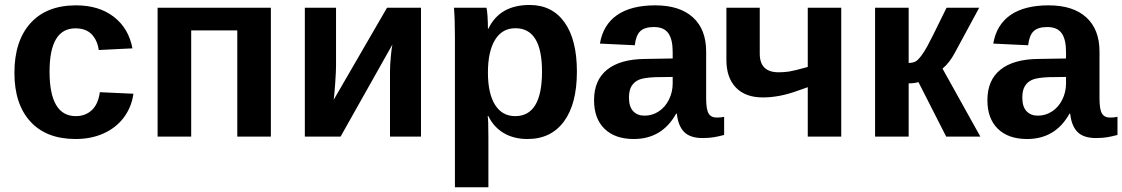

<svg xmlns="http://www.w3.org/2000/svg" viewBox="-20 -560 4601 787"><path d="M290 9.8Q169.9 9.8 104.5 -61.8Q39.1 -133.3 39.1 -261.2Q39.1 -392.1 105 -465.1Q170.9 -538.1 292 -538.1Q385.3 -538.1 446.3 -491.2Q507.3 -444.3 522.9 -361.8L384.8 -355Q378.9 -395.5 355.5 -419.7Q332 -443.8 289.1 -443.8Q183.1 -443.8 183.1 -266.6Q183.1 -84 291 -84Q330.1 -84 356.4 -108.6Q382.8 -133.3 389.2 -182.1L526.9 -175.8Q519.5 -121.6 488 -79.1Q456.5 -36.6 405.3 -13.4Q354 9.8 290 9.8Z M1090.3 -528.3V0H952.6V-435.5H763.7V0H626V-528.3Z M1357.4 -528.3V-291Q1357.4 -268.6 1354 -219.2Q1350.6 -169.9 1347.7 -150.9L1566.4 -528.3H1705.6V0H1578.6V-268.6Q1578.6 -293 1582 -328.6Q1585.4 -364.3 1588.4 -377.4L1376 0H1229.5V-528.3Z M2344.7 -266.6Q2344.7 -134.3 2291.7 -62.3Q2238.8 9.8 2142.1 9.8Q2086.4 9.8 2045.2 -14.4Q2003.9 -38.6 1981.9 -84H1979Q1981.9 -69.3 1981.9 4.9V207.5H1844.7V-406.7Q1844.7 -481.4 1840.8 -528.3H1974.1Q1976.6 -519.5 1978.3 -493.7Q1980 -467.8 1980 -442.4H1981.9Q2028.3 -539.6 2150.9 -539.6Q2243.2 -539.6 2293.9 -468.5Q2344.7 -397.5 2344.7 -266.6ZM2201.7 -266.6Q2201.7 -444.3 2092.8 -444.3Q2038.1 -444.3 2009 -396.5Q1980 -348.6 1980 -262.7Q1980 -177.2 2009 -130.6Q2038.1 -84 2091.8 -84Q2201.7 -84 2201.7 -266.6Z M2577.6 9.8Q2501 9.8 2458 -32Q2415 -73.7 2415 -149.4Q2415 -231.4 2468.5 -274.4Q2522 -317.4 2623.5 -318.4L2737.3 -320.3V-347.2Q2737.3 -398.9 2719.2 -424.1Q2701.2 -449.2 2660.2 -449.2Q2622.1 -449.2 2604.2 -431.9Q2586.4 -414.6 2582 -374.5L2439 -381.3Q2452.1 -458.5 2509.5 -498.3Q2566.9 -538.1 2666 -538.1Q2766.1 -538.1 2820.3 -488.8Q2874.5 -439.5 2874.5 -348.6V-156.2Q2874.5 -111.8 2884.5 -95Q2894.5 -78.1 2918 -78.1Q2933.6 -78.1 2948.2 -81.1V-6.8Q2936 -3.9 2926.3 -1.5Q2916.5 1 2906.7 2.4Q2897 3.9 2886 4.9Q2875 5.9 2860.4 5.9Q2808.6 5.9 2783.9 -19.5Q2759.3 -44.9 2754.4 -94.2H2751.5Q2693.8 9.8 2577.6 9.8ZM2737.3 -244.6 2667 -243.7Q2619.1 -241.7 2599.1 -233.2Q2579.1 -224.6 2568.6 -207Q2558.1 -189.5 2558.1 -160.2Q2558.1 -122.6 2575.4 -104.2Q2592.8 -85.9 2621.6 -85.9Q2653.8 -85.9 2680.4 -103.5Q2707 -121.1 2722.2 -152.1Q2737.3 -183.1 2737.3 -217.8Z M3094.2 -528.3V-339.8Q3094.2 -263.7 3171.4 -263.7Q3193.8 -263.7 3214.6 -266.8Q3235.4 -270 3291 -285.6V-528.3H3428.2V0H3291V-202.6L3249.5 -188Q3174.8 -160.6 3106.9 -160.6Q3035.6 -160.6 2996.6 -200.9Q2957.5 -241.2 2957.5 -314.5V-528.3Z M3566.9 -528.3H3704.6V-301.8Q3725.1 -302.7 3734.9 -309.3Q3744.6 -315.9 3755.9 -330.8Q3767.1 -345.7 3781 -370.4Q3794.9 -395 3859.9 -528.3H3993.7L3893.1 -342.3Q3871.6 -302.2 3843.3 -278.8L3998.5 0H3858.4L3744.6 -223.6Q3729.5 -218.3 3704.6 -218.3V0H3566.9Z M4189.9 9.8Q4113.3 9.8 4070.3 -32Q4027.3 -73.7 4027.3 -149.4Q4027.3 -231.4 4080.8 -274.4Q4134.3 -317.4 4235.8 -318.4L4349.6 -320.3V-347.2Q4349.6 -398.9 4331.5 -424.1Q4313.5 -449.2 4272.5 -449.2Q4234.4 -449.2 4216.6 -431.9Q4198.7 -414.6 4194.3 -374.5L4051.3 -381.3Q4064.5 -458.5 4121.8 -498.3Q4179.2 -538.1 4278.3 -538.1Q4378.4 -538.1 4432.6 -488.8Q4486.8 -439.5 4486.8 -348.6V-156.2Q4486.8 -111.8 4496.8 -95Q4506.8 -78.1 4530.3 -78.1Q4545.9 -78.1 4560.5 -81.1V-6.8Q4548.3 -3.9 4538.6 -1.5Q4528.8 1 4519 2.4Q4509.3 3.9 4498.3 4.9Q4487.3 5.9 4472.7 5.9Q4420.9 5.9 4396.2 -19.5Q4371.6 -44.9 4366.7 -94.2H4363.8Q4306.2 9.8 4189.9 9.8ZM4349.6 -244.6 4279.3 -243.7Q4231.4 -241.7 4211.4 -233.2Q4191.4 -224.6 4180.9 -207Q4170.4 -189.5 4170.4 -160.2Q4170.4 -122.6 4187.7 -104.2Q4205.1 -85.9 4233.9 -85.9Q4266.1 -85.9 4292.7 -103.5Q4319.3 -121.1 4334.5 -152.1Q4349.6 -183.1 4349.6 -217.8Z"/></svg>

Font: Liberation Sans
Style: Bold
Weight: 700
Designer: Steve Matteson
Foundry: Ascender Corporation
Version: Version 2.1.5